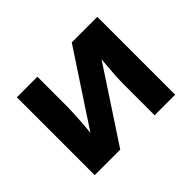

<svg xmlns="http://www.w3.org/2000/svg" viewBox="-116 -749 952 952"><g transform="rotate(-45 360.0 -273.0)"><path d="M222 -330Q222 -313 220.5 -288Q219 -263 217.5 -237Q216 -211 214 -191Q212 -171 211 -163L463 -546H642V0H498V-218Q498 -245 500 -277.5Q502 -310 504.5 -338.5Q507 -367 508 -382L257 0H78V-546H222Z"/></g></svg>

Font: RS Noto Sans
Style: Bold
Weight: 700
Designer: Monotype Design Team
Foundry: Monotype Imaging Inc.
Version: Version 3.10